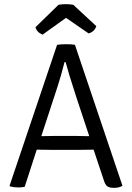

<svg xmlns="http://www.w3.org/2000/svg" viewBox="-20 -899 636 925"><path d="M431 -178 361 -177H227L157 -178L99 1Q86 4 67 4Q48 4 28 -1L26 -4L255 -683Q272 -686 300 -686Q328 -686 341 -683L570 -4Q554 6 530 6Q506 6 496 -2Q486 -10 479 -34ZM179 -243 237 -244H352Q353 -244 376.5 -243.5Q400 -243 410 -243L347 -433Q309 -550 296 -600H291Q272 -526 257 -481ZM407 -738 298 -813 185 -732Q157 -744 151 -768L262 -876Q297 -882 333 -876L444 -773Q435 -746 407 -738Z"/></svg>

Font: Signika
Style: Light
Weight: 300
Designer: Anna Giedrys
Foundry: Anna Giedrys
Version: Version 1.001